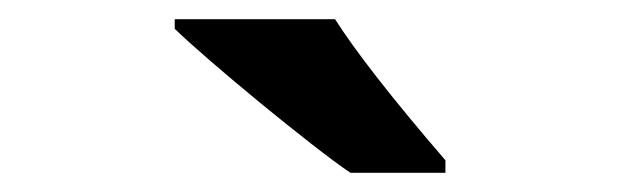

<svg xmlns="http://www.w3.org/2000/svg" viewBox="-20 -786 646 200"><path d="M345 -606H444V-619C388 -684 350 -733 329 -766H162V-756C197 -722 305 -633 345 -606Z"/></svg>

Font: Passageway
Style: Regular
Weight: 700
Foundry: Ascender Corporation
Version: Version 1.11